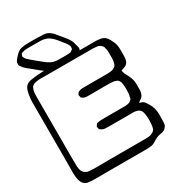

<svg xmlns="http://www.w3.org/2000/svg" viewBox="-233 -1085 1174 1286"><g transform="rotate(-30 354.0 -442.5)"><path d="M707 -47Q706 -37 705.5 -26.5Q705 -16 700 -8L693 1Q692 2 690 4.5Q688 7 686 9Q683 12 677 14Q665 20 652 21.5Q639 23 626 28Q621 29 616 32Q611 35 606 37Q596 42 587.5 48Q579 54 568 58Q555 62 540.5 63Q526 64 512 64H198Q176 64 146.5 64.5Q117 65 94 64Q80 63 65 60.5Q50 58 38 48Q28 39 22.5 25Q17 11 15 -2Q12 -17 11.5 -40.5Q11 -64 11.5 -87.5Q12 -111 12 -126V-552Q12 -572 12 -591.5Q12 -611 15 -630Q17 -650 23.5 -674Q30 -698 46 -711Q56 -719 69.5 -722.5Q83 -726 95 -727Q115 -730 136 -732Q157 -734 178 -734Q187 -734 218 -734Q249 -734 291 -734Q333 -734 374.5 -734Q416 -734 447 -734Q478 -734 487 -734H588Q607 -733 625.5 -729.5Q644 -726 658 -712Q663 -707 667.5 -700Q672 -693 676 -686Q683 -674 688 -662Q693 -650 696 -636Q699 -620 699 -602Q699 -584 699 -567Q699 -555 698.5 -543Q698 -531 694 -519Q693 -517 692.5 -513.5Q692 -510 690 -508Q688 -504 683 -498.5Q678 -493 674 -491Q670 -488 663.5 -486Q657 -484 652 -482Q649 -481 646 -480Q643 -479 640 -477Q639 -476 637.5 -476Q636 -476 635 -475Q634 -474 636 -472L639 -461Q642 -448 649 -437Q656 -426 661 -414Q666 -404 669.5 -393.5Q673 -383 675 -372Q677 -360 677 -348Q677 -336 677 -324Q677 -315 677 -305.5Q677 -296 675 -287Q673 -274 666.5 -262.5Q660 -251 649 -245Q645 -242 641 -240Q637 -238 634 -233Q630 -229 630 -228Q630 -227 635 -227Q639 -226 643 -225.5Q647 -225 650 -223Q660 -218 667 -209.5Q674 -201 679 -192Q687 -179 694 -163.5Q701 -148 704 -132Q708 -113 707.5 -91.5Q707 -70 707 -47ZM55 -588V-172Q55 -150 55 -120.5Q55 -91 56 -68Q57 -57 59 -47Q61 -37 67 -27Q69 -26 70.5 -23Q72 -20 73 -18Q75 -17 77.5 -15.5Q80 -14 82 -12Q84 -11 86.5 -9Q89 -7 92 -6Q101 -2 111 -1.5Q121 -1 131 0Q146 1 169 1Q192 1 215.5 0.5Q239 0 254 0H520Q537 0 555 0Q573 0 589 -5Q597 -8 605 -12.5Q613 -17 618 -24Q623 -31 625 -40Q627 -49 628 -57Q630 -74 630.5 -93Q631 -112 629 -129Q628 -145 623 -160.5Q618 -176 604 -185Q602 -187 599 -187.5Q596 -188 594 -189Q579 -194 563 -194.5Q547 -195 531 -194H389Q372 -194 352 -194.5Q332 -195 318 -205Q316 -207 313 -209Q310 -211 308 -212Q307 -215 306.5 -220Q306 -225 305 -228Q303 -232 304 -234Q304 -235 307 -238Q309 -241 312 -245.5Q315 -250 318 -252Q322 -254 328 -254Q339 -257 349 -257.5Q359 -258 369 -258H508Q522 -258 535 -258Q548 -258 561 -261Q564 -262 568 -263Q572 -264 574 -265Q576 -266 578 -267.5Q580 -269 581 -270Q583 -272 586.5 -274.5Q590 -277 591 -280Q593 -282 593 -285.5Q593 -289 594 -291Q597 -299 598 -307Q599 -315 600 -323Q601 -341 601 -359.5Q601 -378 598 -396Q597 -399 597 -402.5Q597 -406 595 -409Q594 -412 592 -415Q590 -418 588 -421Q587 -423 586 -425Q585 -427 583 -428Q581 -430 578 -431Q575 -432 573 -433Q563 -438 552.5 -439Q542 -440 531 -441Q509 -442 478 -441.5Q447 -441 424 -441H363Q355 -441 345 -441.5Q335 -442 327 -445Q324 -446 320.5 -448.5Q317 -451 314 -453Q313 -454 311.5 -454.5Q310 -455 309 -456Q308 -458 307.5 -462.5Q307 -467 306 -469Q304 -473 304 -477Q304 -479 307 -482Q309 -485 311 -489.5Q313 -494 315 -495Q317 -497 321.5 -498.5Q326 -500 329 -501Q336 -504 344.5 -504.5Q353 -505 361 -505H542Q553 -505 566.5 -506.5Q580 -508 590 -512Q592 -513 594.5 -515Q597 -517 599 -518Q601 -520 603.5 -521Q606 -522 607 -523Q612 -529 615 -537.5Q618 -546 619 -553Q622 -567 622 -582Q622 -597 622 -611Q622 -623 621.5 -635Q621 -647 617 -659Q617 -663 615 -669Q605 -688 583 -696Q579 -697 575 -697Q571 -697 567 -698Q555 -700 543 -700Q531 -700 519 -700H181Q163 -700 144.5 -700.5Q126 -701 109 -698Q101 -697 92 -694.5Q83 -692 76 -686Q70 -682 66 -674Q62 -666 60 -659Q56 -643 55.5 -625Q55 -607 55 -588ZM371 -711Q349 -710 327 -710Q305 -710 282 -710Q263 -710 243 -712Q223 -714 205 -723Q193 -728 182.5 -736Q172 -744 162 -752L113 -792Q100 -803 85.5 -814.5Q71 -826 63 -841Q62 -843 59 -846.5Q56 -850 56 -853Q55 -855 55.5 -857.5Q56 -860 56 -861Q56 -864 56 -868Q56 -872 57 -875Q58 -877 59 -879Q60 -881 61 -882Q64 -887 67 -891.5Q70 -896 74 -900Q83 -910 93.5 -920.5Q104 -931 116 -937Q126 -942 137 -944Q148 -946 159 -947Q182 -949 210 -948.5Q238 -948 260 -948Q283 -948 307 -946Q331 -944 350 -930Q363 -921 373.5 -908Q384 -895 394 -883Q402 -873 411 -863Q420 -853 428 -842Q433 -835 438.5 -827Q444 -819 448 -810Q451 -805 453 -798Q455 -791 456 -785Q458 -778 460 -772Q462 -766 463 -759Q463 -757 464 -754Q465 -751 465 -748Q465 -746 464 -743Q463 -740 462 -738Q461 -736 461 -732.5Q461 -729 459 -727Q458 -726 456 -725Q454 -724 452 -723Q448 -720 443.5 -718Q439 -716 433 -715Q418 -713 403 -712.5Q388 -712 371 -711ZM168 -824Q188 -808 209.5 -790Q231 -772 253 -761Q276 -751 302.5 -750.5Q329 -750 351 -750Q360 -750 369.5 -750Q379 -750 388 -751Q391 -752 395 -752Q399 -752 401 -753Q404 -754 406.5 -756.5Q409 -759 411 -760Q417 -763 420 -766Q421 -768 421 -770.5Q421 -773 421 -774Q421 -777 422 -780.5Q423 -784 422 -787Q421 -792 418.5 -796Q416 -800 414 -804Q410 -813 402.5 -821.5Q395 -830 389 -838Q378 -852 366.5 -866Q355 -880 341 -892Q333 -899 324 -904.5Q315 -910 304 -913Q288 -919 269 -919.5Q250 -920 233 -920H166Q156 -920 146 -919Q136 -918 126 -914Q124 -913 120.5 -912.5Q117 -912 115 -910Q114 -909 112.5 -905.5Q111 -902 110 -900Q109 -899 108 -896.5Q107 -894 107 -892Q106 -891 107.5 -889Q109 -887 109 -885Q113 -874 120 -866Q131 -855 143 -845Q155 -835 168 -824Z"/></g></svg>

Font: Rubik Vinyl
Style: Regular
Weight: 400
Designer: Hubert and Fischer, NaN
Foundry: Hubert and Fischer, NaN
Version: Version 2.200